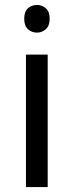

<svg xmlns="http://www.w3.org/2000/svg" viewBox="-20 -757 298 777"><path d="M173 -536V0H85V-536ZM130 -737Q150 -737 165.5 -723.5Q181 -710 181 -681Q181 -653 165.5 -639Q150 -625 130 -625Q108 -625 93 -639Q78 -653 78 -681Q78 -710 93 -723.5Q108 -737 130 -737Z"/></svg>

Font: Noto Sans Adlam Unjoined
Style: Regular
Weight: 400
Designer: Mark Jamra, Neil Patel
Foundry: JamraPatel LLC
Version: Version 3.001